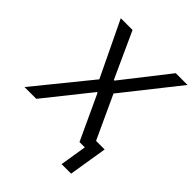

<svg xmlns="http://www.w3.org/2000/svg" viewBox="-262 -874 1196 1196"><g transform="rotate(45 336.5 -275.5)"><path d="M206 -727.3H102.3L277 -363.6L-18.5 0H85.2L322.4 -296.9H328.1L465.9 0H512.8L484.4 176.1H568.2L609.4 -78.1H533.7L402 -363.6L690.3 -727.3H586.6L349.4 -424.7H343.8Z"/></g></svg>

Font: Magic Ui Pro
Style: Italic
Weight: 400
Italic angle: -9.39999°
Designer: Stefan Endress, Andreas Faust
Version: Version 1.000;FEAKit 1.0